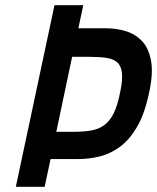

<svg xmlns="http://www.w3.org/2000/svg" viewBox="-20 -720 605 740"><path d="M389 -611H282L301 -700H190L41 0H152L175 -107H282Q323 -107 364 -117Q405 -127 442 -154Q479 -181 508.5 -231.5Q538 -282 555 -364Q571 -438 562 -486.5Q553 -535 527 -562Q501 -589 464.5 -600Q428 -611 389 -611ZM197 -212 258 -501H324Q363 -501 390 -497Q417 -493 432 -479.5Q447 -466 450 -438.5Q453 -411 443 -364Q433 -313 418 -283Q403 -253 381.5 -237.5Q360 -222 331 -217Q302 -212 263 -212Z"/></svg>

Font: Advent Pro
Style: Italic
Weight: 400
Italic angle: -12°
Designer: VivaRado, Andreas Kalpakidis
Foundry: VivaRado, Andreas Kalpakidis
Version: Version 3.000